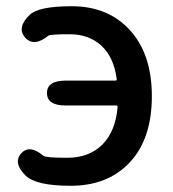

<svg xmlns="http://www.w3.org/2000/svg" viewBox="-20 -584 557 617"><path d="M207 13Q97 13 63 -19Q21 -60 48 -91Q75 -121 120 -83Q127 -77 196.5 -77Q266 -77 308.5 -119Q351 -161 358 -240Q358 -245 353 -245H191Q131 -245 131 -285Q131 -325 191 -325H351Q356 -325 355 -330Q346 -400 306 -437Q266 -474 203.5 -474Q141 -474 135 -469Q89 -432 61 -463Q33 -495 75 -536Q104 -564 210 -564Q323 -564 392 -493Q468 -415 468 -275Q468 -135 394 -59Q324 13 207 13Z"/></svg>

Font: Resource Han Rounded CN Medium
Style: Regular
Weight: 500
Designer: Cyano Hao (round all glyphs); Ryoko NISHIZUKA 西塚涼子 (kana, bopomofo & ideographs); Paul D. Hunt (Latin, Greek & Cyrillic)
Foundry: Cyano Hao
Version: 0.990